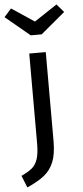

<svg xmlns="http://www.w3.org/2000/svg" viewBox="-90 -819 461 1065"><g transform="rotate(-5 140.0 -286.5)"><path d="M185 -32Q185 41 167 85Q149 129 114.5 156.5Q80 184 18 212L-9 145Q30 127 51 109.5Q72 92 82.5 60.5Q93 29 93 -26V-527H185ZM306 -740 171 -627H110L-26 -740L14 -785L140 -701L267 -785Z"/></g></svg>

Font: Fira Sans
Style: Regular
Weight: 400
Designer: bBox Type GmbH & Carrois Corporate GbR & Edenspiekermann AG
Foundry: bBox Type GmbH & Carrois Corporate GbR & Edenspiekermann AG
Version: Version 4.301